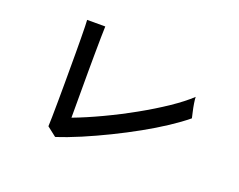

<svg xmlns="http://www.w3.org/2000/svg" viewBox="-99 -856 1199 965"><g transform="rotate(20 500.0 -374.0)"><path d="M268 -70 218 -109Q219 -122 219.5 -158.5Q220 -195 220.5 -243.5Q221 -292 221 -341.5Q221 -391 221 -431Q221 -465 221 -504Q221 -543 220.5 -580Q220 -617 219.5 -643.5Q219 -670 218 -678H315Q314 -659 313.5 -617Q313 -575 312.5 -526Q312 -477 312 -435V-189Q381 -215 460.5 -252.5Q540 -290 617 -333Q694 -376 758.5 -419.5Q823 -463 863 -501Q863 -490 866.5 -467.5Q870 -445 875 -424Q880 -403 882 -393Q842 -360 786.5 -323.5Q731 -287 665.5 -250.5Q600 -214 530.5 -180Q461 -146 394 -117.5Q327 -89 268 -70Z"/></g></svg>

Font: Zen Kaku Gothic New Medium
Style: Regular
Weight: 500
Designer: Yoshimichi Ohira
Foundry: Positype
Version: Version 1.002